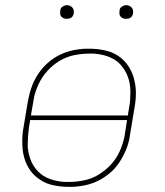

<svg xmlns="http://www.w3.org/2000/svg" viewBox="-20 -717 640 745"><path d="M246 8Q229 8 212.5 6Q196 4 179.5 0Q163 -4 149 -11.5Q135 -19 122.5 -29Q110 -39 100.5 -51.5Q91 -64 84 -78.5Q77 -93 73 -108.5Q69 -124 67.5 -140.5Q66 -157 66.5 -177Q67 -197 69 -209L88 -323Q91 -339 95 -354.5Q99 -370 105 -385.5Q111 -401 119.5 -416Q128 -431 138.5 -444.5Q149 -458 161.5 -469.5Q174 -481 188 -490.5Q202 -500 218 -507Q234 -514 249.5 -518.5Q265 -523 284 -525.5Q303 -528 314 -528H327Q344 -528 360.5 -526Q377 -524 393.5 -520Q410 -516 424.5 -508.5Q439 -501 451 -491Q463 -481 472.5 -468.5Q482 -456 489 -441.5Q496 -427 500 -411.5Q504 -396 506 -379.5Q508 -363 507 -343Q506 -323 504 -312L485 -197Q483 -181 479 -165.5Q475 -150 468.5 -134.5Q462 -119 453.5 -104Q445 -89 435 -75.5Q425 -62 412 -50.5Q399 -39 385 -29.5Q371 -20 355.5 -13Q340 -6 324 -1.5Q308 3 289 5.5Q270 8 260 8ZM100 -269H476L481 -300Q484 -315 485 -330.5Q486 -346 486 -361.5Q486 -377 483.5 -391.5Q481 -406 476 -419.5Q471 -433 463.5 -445Q456 -457 446.5 -467.5Q437 -478 424.5 -485.5Q412 -493 398.5 -498Q385 -503 368 -506Q351 -509 341 -509H327Q313 -509 298 -507.5Q283 -506 268 -503Q253 -500 239 -494.5Q225 -489 211.5 -481Q198 -473 186 -463Q174 -453 163.5 -441.5Q153 -430 144.5 -417Q136 -404 129.5 -390Q123 -376 117.5 -359.5Q112 -343 111 -333ZM234 -11H247Q261 -11 275.5 -12.5Q290 -14 305 -17Q320 -20 334.5 -25.5Q349 -31 362 -39Q375 -47 387.5 -57Q400 -67 410.5 -78.5Q421 -90 429.5 -103Q438 -116 444.5 -130Q451 -144 456 -160.5Q461 -177 463 -187L473 -251H97L92 -220Q90 -205 89 -189.5Q88 -174 87.5 -158.5Q87 -143 90 -128.5Q93 -114 97.5 -100.5Q102 -87 109.5 -75Q117 -63 127 -52.5Q137 -42 149 -34.5Q161 -27 175 -22Q189 -17 206 -14Q223 -11 234 -11ZM469 -644Q463 -644 457.5 -646Q452 -648 448 -652.5Q444 -657 443.5 -663.5Q443 -670 444 -676Q444 -681 446.5 -685Q449 -689 453 -691.5Q457 -694 461 -695.5Q465 -697 470 -697Q476 -697 481.5 -694.5Q487 -692 491 -687.5Q495 -683 496 -676.5Q497 -670 496 -664Q495 -659 492.5 -655Q490 -651 486.5 -648.5Q483 -646 478.5 -645Q474 -644 469 -644ZM239 -644Q233 -644 227.5 -646Q222 -648 218 -652.5Q214 -657 213.5 -663.5Q213 -670 214 -676Q214 -681 216.5 -685Q219 -689 223 -691.5Q227 -694 231 -695.5Q235 -697 240 -697Q246 -697 251.5 -694.5Q257 -692 261 -687.5Q265 -683 266 -676.5Q267 -670 266 -664Q265 -659 262.5 -655Q260 -651 256.5 -648.5Q253 -646 248.5 -645Q244 -644 239 -644Z"/></svg>

Font: Iosevka Aile Thin
Style: Italic
Weight: 100
Italic angle: -9°
Designer: Belleve Invis
Foundry: Belleve Invis
Version: Version 31.1.0; ttfautohint (v1.8.4)